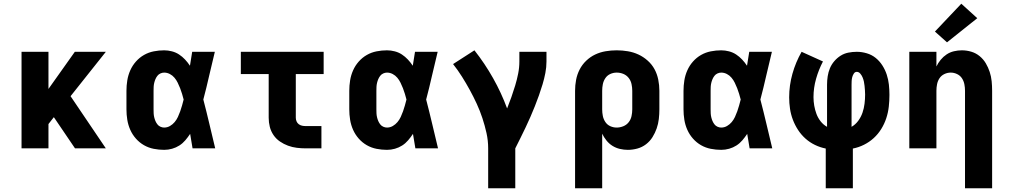

<svg xmlns="http://www.w3.org/2000/svg" viewBox="-20 -799 5440 1034"><path d="M96 0V-520H241V-320L383 -520H550L360 -281L550 0H384L270 -168L241 -131V0Z M864 8Q836 8 808 2.5Q780 -3 755.5 -17Q731 -31 712 -52.5Q693 -74 681.5 -100Q670 -126 665.5 -154Q661 -182 661 -210V-310Q661 -338 665.5 -366Q670 -394 681.5 -420Q693 -446 712 -467.5Q731 -489 755.5 -503Q780 -517 808 -522.5Q836 -528 864 -528Q885 -528 906 -522.5Q927 -517 944.5 -505.5Q962 -494 976.5 -478.5Q991 -463 1003 -445Q1006 -464 1009 -482.5Q1012 -501 1015 -520H1137Q1121 -456 1106.5 -391.5Q1092 -327 1075 -263Q1092 -198 1107.5 -132Q1123 -66 1139 0H1017Q1014 -19 1010.5 -39Q1007 -59 1004 -78Q992 -60 978 -43.5Q964 -27 946 -15.5Q928 -4 907 2Q886 8 864 8ZM864 -112Q881 -112 895.5 -120.5Q910 -129 920.5 -141.5Q931 -154 938 -169Q945 -184 950.5 -199.5Q956 -215 960.5 -231Q965 -247 969 -263Q965 -278 960.5 -293.5Q956 -309 950 -324Q944 -339 937 -353.5Q930 -368 919.5 -380.5Q909 -393 894.5 -400.5Q880 -408 864 -408Q854 -408 844 -403.5Q834 -399 827.5 -390.5Q821 -382 817 -372.5Q813 -363 810.5 -352.5Q808 -342 807.5 -331.5Q807 -321 807 -310V-210Q807 -199 807.5 -188.5Q808 -178 810.5 -167.5Q813 -157 817 -147.5Q821 -138 827.5 -129.5Q834 -121 844 -116.5Q854 -112 864 -112Z M1627 0Q1603 0 1578.5 -3Q1554 -6 1531 -14.5Q1508 -23 1487.5 -37Q1467 -51 1453 -71.5Q1439 -92 1433 -116Q1427 -140 1427 -165V-400H1277V-520H1723V-400H1573V-165Q1573 -155 1577 -145.5Q1581 -136 1589 -130Q1597 -124 1607 -122Q1617 -120 1627 -120H1711V0Z M2064 8Q2036 8 2008 2.5Q1980 -3 1955.5 -17Q1931 -31 1912 -52.5Q1893 -74 1881.5 -100Q1870 -126 1865.5 -154Q1861 -182 1861 -210V-310Q1861 -338 1865.5 -366Q1870 -394 1881.5 -420Q1893 -446 1912 -467.5Q1931 -489 1955.5 -503Q1980 -517 2008 -522.5Q2036 -528 2064 -528Q2085 -528 2106 -522.5Q2127 -517 2144.5 -505.5Q2162 -494 2176.5 -478.5Q2191 -463 2203 -445Q2206 -464 2209 -482.5Q2212 -501 2215 -520H2337Q2321 -456 2306.5 -391.5Q2292 -327 2275 -263Q2292 -198 2307.5 -132Q2323 -66 2339 0H2217Q2214 -19 2210.5 -39Q2207 -59 2204 -78Q2192 -60 2178 -43.5Q2164 -27 2146 -15.5Q2128 -4 2107 2Q2086 8 2064 8ZM2064 -112Q2081 -112 2095.5 -120.5Q2110 -129 2120.5 -141.5Q2131 -154 2138 -169Q2145 -184 2150.5 -199.5Q2156 -215 2160.5 -231Q2165 -247 2169 -263Q2165 -278 2160.5 -293.5Q2156 -309 2150 -324Q2144 -339 2137 -353.5Q2130 -368 2119.5 -380.5Q2109 -393 2094.5 -400.5Q2080 -408 2064 -408Q2054 -408 2044 -403.5Q2034 -399 2027.5 -390.5Q2021 -382 2017 -372.5Q2013 -363 2010.5 -352.5Q2008 -342 2007.5 -331.5Q2007 -321 2007 -310V-210Q2007 -199 2007.5 -188.5Q2008 -178 2010.5 -167.5Q2013 -157 2017 -147.5Q2021 -138 2027.5 -129.5Q2034 -121 2044 -116.5Q2054 -112 2064 -112Z M2609 215V0Q2609 -42 2600 -82.5Q2591 -123 2578 -162.5Q2565 -202 2547.5 -240Q2530 -278 2510 -314.5Q2490 -351 2468 -386Q2446 -421 2420 -454L2535 -528Q2591 -457 2635.5 -378Q2680 -299 2711 -215Q2723 -245 2734 -276Q2745 -307 2754.5 -338.5Q2764 -370 2770.5 -402.5Q2777 -435 2777 -468V-520H2923V-468Q2923 -437 2917 -406Q2911 -375 2902 -345Q2893 -315 2882.5 -285.5Q2872 -256 2860.5 -227Q2849 -198 2836.5 -169.5Q2824 -141 2810.5 -112.5Q2797 -84 2783 -56Q2769 -28 2755 0V215Z M3077 215V-310Q3077 -340 3082.5 -369Q3088 -398 3101.5 -424.5Q3115 -451 3137 -472Q3159 -493 3185.5 -505.5Q3212 -518 3241.5 -523Q3271 -528 3301 -528Q3331 -528 3361 -523Q3391 -518 3418 -505.5Q3445 -493 3468 -472.5Q3491 -452 3505 -426Q3519 -400 3525 -370Q3531 -340 3531 -310V-210Q3531 -184 3528 -158Q3525 -132 3516.5 -107.5Q3508 -83 3494 -60.5Q3480 -38 3459 -22Q3438 -6 3412.5 1Q3387 8 3361 8Q3340 8 3318.5 3Q3297 -2 3278.5 -13.5Q3260 -25 3246 -42.5Q3232 -60 3223 -79V215ZM3301 -112Q3319 -112 3336.5 -119Q3354 -126 3365.5 -140.5Q3377 -155 3381 -173.5Q3385 -192 3385 -210V-310Q3385 -328 3381 -346.5Q3377 -365 3365.5 -379.5Q3354 -394 3337 -401Q3320 -408 3301 -408Q3283 -408 3266.5 -400.5Q3250 -393 3240 -378Q3230 -363 3226.5 -345.5Q3223 -328 3223 -310V-210Q3223 -192 3226.5 -174.5Q3230 -157 3240 -142Q3250 -127 3266.5 -119.5Q3283 -112 3301 -112Z M3864 8Q3836 8 3808 2.5Q3780 -3 3755.5 -17Q3731 -31 3712 -52.5Q3693 -74 3681.5 -100Q3670 -126 3665.5 -154Q3661 -182 3661 -210V-310Q3661 -338 3665.5 -366Q3670 -394 3681.5 -420Q3693 -446 3712 -467.5Q3731 -489 3755.5 -503Q3780 -517 3808 -522.5Q3836 -528 3864 -528Q3885 -528 3906 -522.5Q3927 -517 3944.5 -505.5Q3962 -494 3976.5 -478.5Q3991 -463 4003 -445Q4006 -464 4009 -482.5Q4012 -501 4015 -520H4137Q4121 -456 4106.5 -391.5Q4092 -327 4075 -263Q4092 -198 4107.5 -132Q4123 -66 4139 0H4017Q4014 -19 4010.5 -39Q4007 -59 4004 -78Q3992 -60 3978 -43.5Q3964 -27 3946 -15.5Q3928 -4 3907 2Q3886 8 3864 8ZM3864 -112Q3881 -112 3895.5 -120.5Q3910 -129 3920.5 -141.5Q3931 -154 3938 -169Q3945 -184 3950.5 -199.5Q3956 -215 3960.5 -231Q3965 -247 3969 -263Q3965 -278 3960.5 -293.5Q3956 -309 3950 -324Q3944 -339 3937 -353.5Q3930 -368 3919.5 -380.5Q3909 -393 3894.5 -400.5Q3880 -408 3864 -408Q3854 -408 3844 -403.5Q3834 -399 3827.5 -390.5Q3821 -382 3817 -372.5Q3813 -363 3810.5 -352.5Q3808 -342 3807.5 -331.5Q3807 -321 3807 -310V-210Q3807 -199 3807.5 -188.5Q3808 -178 3810.5 -167.5Q3813 -157 3817 -147.5Q3821 -138 3827.5 -129.5Q3834 -121 3844 -116.5Q3854 -112 3864 -112Z M4427 215V1Q4397 -5 4369 -18.5Q4341 -32 4318 -52.5Q4295 -73 4278 -99Q4261 -125 4250 -154Q4239 -183 4234.5 -213.5Q4230 -244 4230 -275Q4230 -339 4247.5 -401.5Q4265 -464 4297 -520L4412 -468Q4389 -424 4375 -375Q4361 -326 4361 -276Q4361 -253 4365 -230Q4369 -207 4377 -185.5Q4385 -164 4399.5 -145.5Q4414 -127 4434 -116V-343Q4434 -366 4437.5 -388.5Q4441 -411 4449.5 -431.5Q4458 -452 4473 -469.5Q4488 -487 4507 -499Q4526 -511 4548.5 -515.5Q4571 -520 4594 -520Q4621 -520 4648 -512Q4675 -504 4696 -487Q4717 -470 4732 -446.5Q4747 -423 4755.5 -397Q4764 -371 4767 -343.5Q4770 -316 4770 -288Q4770 -256 4766.5 -224.5Q4763 -193 4753 -162.5Q4743 -132 4726 -104.5Q4709 -77 4685.5 -55.5Q4662 -34 4633 -19.5Q4604 -5 4573 1V215ZM4566 -116Q4587 -128 4602 -148.5Q4617 -169 4625 -192.5Q4633 -216 4636 -241Q4639 -266 4639 -290Q4639 -302 4638 -313.5Q4637 -325 4636 -336.5Q4635 -348 4632.5 -359.5Q4630 -371 4625.5 -382Q4621 -393 4613 -402.5Q4605 -412 4594 -412Q4584 -412 4578 -402.5Q4572 -393 4569.5 -383Q4567 -373 4566.5 -363Q4566 -353 4566 -343Z M5177 215V-310Q5177 -328 5173.5 -345.5Q5170 -363 5160.5 -377.5Q5151 -392 5134.5 -400Q5118 -408 5100 -408Q5082 -408 5065.5 -400Q5049 -392 5039.5 -377.5Q5030 -363 5026.5 -345.5Q5023 -328 5023 -310V0H4877V-520H5023V-441Q5032 -460 5046 -477Q5060 -494 5078 -506Q5096 -518 5117.5 -523Q5139 -528 5160 -528Q5186 -528 5211 -520.5Q5236 -513 5256 -496.5Q5276 -480 5289 -458Q5302 -436 5310 -411.5Q5318 -387 5320.5 -361.5Q5323 -336 5323 -310V215ZM5080 -571 5015 -629 5157 -779 5243 -701Z"/></svg>

Font: Iosevka Custom Heavy Extended
Style: Regular
Weight: 900
Width: 7
Monospace: yes
Designer: Belleve Invis
Foundry: Belleve Invis
Version: Version 11.2.4; ttfautohint (v1.8.4)